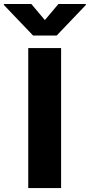

<svg xmlns="http://www.w3.org/2000/svg" viewBox="-89 -950 454 970"><path d="M219.7 0H53.7V-707H219.7ZM137.7 -848.6 206.1 -929.7H344.7V-924.8L197.3 -770.5H78.1L-69.3 -924.8V-929.7H69.3Z"/></svg>

Font: Pretendard JP ExtraBold
Style: Regular
Weight: 800
Designer: Base glyphs from Inter by Rasmus Andersson; Hangeul glyphs from Noto Sans CJK(Source Han Sans) by Jang Soo-young and Kan
Foundry: Kil Hyung-jin
Version: Version 1.309